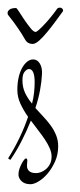

<svg xmlns="http://www.w3.org/2000/svg" viewBox="-23 -470 208 498"><path d="M-2 -59.1Q14.6 -85.4 27.8 -113Q41 -140.6 49.8 -167Q38.1 -183.6 30 -200.9Q22 -218.3 22 -236.8Q22 -254.9 25.4 -269.5Q28.8 -284.2 34.7 -294.4Q40.5 -304.7 47.9 -310.3Q55.2 -315.9 63 -315.9Q73.7 -315.9 80.3 -305.2Q86.9 -294.4 85.9 -277.8Q85 -258.3 80.8 -235.8Q76.7 -213.4 68.8 -189.9Q78.6 -178.7 89.1 -167.7Q99.6 -156.7 108.2 -145Q116.7 -133.3 122.3 -119.9Q127.9 -106.4 127.9 -90.8Q127.9 -69.3 119.9 -51.3Q111.8 -33.2 100.6 -20Q89.4 -6.8 77.1 0.5Q64.9 7.8 56.2 7.8Q41 7.8 33 0Q24.9 -7.8 24.9 -17.1Q24.9 -24.4 27.3 -31.7Q29.8 -39.1 33 -45.2Q36.1 -51.3 39.3 -55.2Q42.5 -59.1 43.9 -59.1Q46.4 -59.1 47.1 -57.4Q47.9 -55.7 47.9 -54.2Q47.9 -51.8 47.4 -47.4Q46.9 -43 46.9 -40Q46.9 -31.7 52.5 -26.4Q58.1 -21 70.8 -21Q76.2 -21 83 -23.4Q89.8 -25.9 96.2 -31.2Q102.5 -36.6 106.7 -44.7Q110.8 -52.7 110.8 -64Q110.8 -74.2 106 -85.4Q101.1 -96.7 93.3 -108.4Q85.4 -120.1 75.9 -132.3Q66.4 -144.5 57.1 -157.2Q45.9 -129.4 32.5 -103.3Q19 -77.1 3.9 -55.2ZM35.2 -262.2Q35.2 -243.7 42 -229.2Q48.8 -214.8 60.1 -201.2Q64 -216.3 65.4 -230.2Q66.9 -244.1 66.9 -256.8Q66.9 -291 51.8 -291Q47.4 -291 41.3 -284.4Q35.2 -277.8 35.2 -262.2ZM124.5 -446.3Q127 -450.2 132.3 -450.2Q135.3 -450.2 137.9 -448.2Q140.6 -446.3 140.6 -442.9Q140.6 -440.9 139.6 -439.9Q130.9 -428.2 120.4 -413.8Q109.9 -399.4 99.1 -386.5Q88.4 -373.5 78.6 -364.7Q68.8 -356 61.5 -356Q55.2 -356 50 -358.9Q44.9 -361.8 40.5 -370.1Q33.7 -382.3 22.9 -397.9Q12.2 -413.6 -0.5 -429.2Q-3.4 -432.1 -3.4 -436Q-3.4 -441.4 2 -445.3Q7.3 -449.2 18.6 -449.2Q20.5 -449.2 26.6 -439.5Q32.7 -429.7 40.5 -418.2Q48.3 -406.7 56.2 -397Q64 -387.2 69.3 -387.2Q71.8 -387.2 77.9 -392.6Q84 -397.9 92 -406.5Q100.1 -415 108.6 -425.5Q117.2 -436 124.5 -446.3Z"/></svg>

Font: Stalemate
Style: Regular
Weight: 400
Designer: Astigmatic (AOETI)
Foundry: Astigmatic (AOETI)
Version: Version 001.000